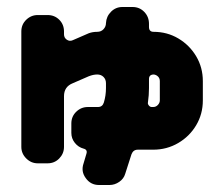

<svg xmlns="http://www.w3.org/2000/svg" viewBox="-20 -529 640 549"><path d="M560 -242Q560 -203 541 -171Q522 -139 489.5 -120Q457 -101 418 -101H374Q361 -101 356 -88L338 -32Q334 -18 321 -9Q308 0 293 0H263Q239 0 225 -20Q211 -39 219 -62L227 -89Q231 -101 219 -104Q204 -108 194 -120.5Q184 -133 184 -149V-176Q184 -196 198 -209.5Q212 -223 231 -223H260Q273 -223 277 -236Q283 -256 283 -277V-291Q283 -302 276 -309Q269 -316 258 -316Q247 -316 234 -311L188 -291Q163 -281 163 -254V-109Q163 -90 149.5 -76Q136 -62 116 -62H88Q69 -62 55 -76Q41 -90 41 -109V-439Q41 -459 55 -472.5Q69 -486 88 -486H116Q136 -486 149.5 -472.5Q163 -459 163 -439V-431Q163 -421 171 -415.5Q179 -410 188 -414L234 -434Q245 -438 258 -438Q269 -438 276 -445.5Q283 -453 283 -463Q284 -482 297.5 -495.5Q311 -509 330 -509H359Q379 -509 392.5 -495Q406 -481 406 -461V-452Q406 -438 419 -438Q458 -438 490 -419Q522 -400 541 -368Q560 -336 560 -297ZM437 -242V-297Q437 -305 432 -310Q427 -315 420 -316Q406 -316 406 -303V-277Q406 -257 403 -236Q402 -232 405.5 -227.5Q409 -223 414 -223H418Q426 -223 431.5 -229Q437 -235 437 -242Z"/></svg>

Font: Monomaniac One
Style: Regular
Weight: 400
Version: Version 1.000; ttfautohint (v1.8.3)